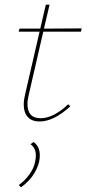

<svg xmlns="http://www.w3.org/2000/svg" viewBox="-20 -515 376 825"><path d="M104 -110Q98 -86 98 -67Q98 -38 112 -22.5Q126 -7 155 -7Q182 -7 212.5 -22.5Q243 -38 273 -67L282 -58Q211 7 150 7Q117 7 99.5 -12Q82 -31 82 -66Q82 -86 88 -110L150 -379H60L64 -392H153L177 -495H193L169 -392L331 -393L328 -379H166ZM61 280Q88 260 107 233.5Q126 207 131 179Q134 166 134 153Q134 120 111 105L124 95Q151 114 151 152Q151 189 129.5 226Q108 263 70 290Z"/></svg>

Font: Ysabeau Thin
Style: Italic
Weight: 200
Italic angle: -12°
Designer: Christian Thalmann (Catharsis Fonts)
Version: Version 0.003